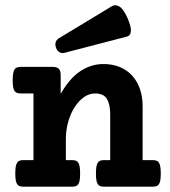

<svg xmlns="http://www.w3.org/2000/svg" viewBox="-20 -703 640 723"><path d="M106 -351.1H58.6Q50.3 -351.1 44.4 -353Q38.6 -355 34.9 -360.4Q31.2 -365.7 29.5 -375.5Q27.8 -385.3 27.8 -400.9Q27.8 -416.5 29.5 -426.3Q31.2 -436 34.9 -441.7Q38.6 -447.3 44.4 -449.2Q50.3 -451.2 58.6 -451.2H177.7Q194.3 -451.2 201.4 -444.1Q208.5 -437 208.5 -420.4V-349.6Q242.7 -409.2 283.2 -435.5Q323.7 -461.9 369.6 -461.9Q403.3 -461.9 430.7 -450.7Q458 -439.5 477.1 -418.9Q496.1 -398.4 506.6 -368.9Q517.1 -339.4 517.1 -302.7V-100.1H554.7Q563 -100.1 568.8 -98.1Q574.7 -96.2 578.4 -90.6Q582 -85 583.7 -75.2Q585.4 -65.4 585.4 -49.8Q585.4 -34.2 583.7 -24.4Q582 -14.6 578.4 -9.3Q574.7 -3.9 568.8 -2Q563 0 554.7 0H372.1Q363.8 0 357.9 -2Q352.1 -3.9 348.4 -9.3Q344.7 -14.6 343 -24.4Q341.3 -34.2 341.3 -49.8Q341.3 -65.4 343 -75.2Q344.7 -85 348.4 -90.6Q352.1 -96.2 357.9 -98.1Q363.8 -100.1 372.1 -100.1H395V-273.9Q395 -310.1 382.6 -330.6Q370.1 -351.1 337.9 -351.1Q315.9 -351.1 296.1 -337.2Q276.4 -323.2 261.2 -299.8Q246.1 -276.4 237.1 -245.1Q228 -213.9 228 -179.7V-100.1H251Q259.3 -100.1 265.1 -98.1Q271 -96.2 274.7 -90.6Q278.3 -85 280 -75.2Q281.7 -65.4 281.7 -49.8Q281.7 -34.2 280 -24.4Q278.3 -14.6 274.7 -9.3Q271 -3.9 265.1 -2Q259.3 0 251 0H68.4Q60.1 0 54.2 -2Q48.3 -3.9 44.7 -9.3Q41 -14.6 39.3 -24.4Q37.6 -34.2 37.6 -49.8Q37.6 -65.4 39.3 -75.2Q41 -85 44.7 -90.6Q48.3 -96.2 54.2 -98.1Q60.1 -100.1 68.4 -100.1H106ZM401.4 -679.7Q415 -687.5 430.2 -678Q445.3 -668.5 460 -635.3Q474.6 -601.6 472.9 -585.2Q471.2 -568.8 458.5 -565.4L224.1 -504.4Q212.4 -501 203.6 -506.6Q194.8 -512.2 190.9 -523.4Q187 -534.2 189.7 -543.7Q192.4 -553.2 202.1 -559.1Z"/></svg>

Font: Courier Prime
Style: Bold
Weight: 700
Monospace: yes
Designer: Alan Dague-Greene
Foundry: Quote-Unquote Apps
Version: Version 1.202